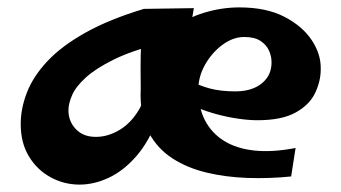

<svg xmlns="http://www.w3.org/2000/svg" viewBox="-20 -475 923 519"><path d="M195 24Q153 24 116.5 4Q80 -16 58 -52.5Q36 -89 36 -140Q36 -182 53 -225.5Q70 -269 108.5 -310Q147 -351 211.5 -387Q276 -423 369 -451L412 -357Q336 -338 287.5 -314Q239 -290 212 -265.5Q185 -241 175 -218Q165 -195 165 -177Q165 -147 185 -126Q205 -105 239 -105Q272 -105 303.5 -124Q335 -143 356.5 -180Q378 -217 377 -271L436 -309Q430 -220 407 -157Q384 -94 349.5 -54Q315 -14 275 5Q235 24 195 24ZM366 -143Q364 -152 362.5 -174Q361 -196 360.5 -227Q360 -258 360 -292Q360 -326 361.5 -358Q363 -390 365 -415Q367 -440 369 -451L504 -453Q492 -387 484 -328Q476 -269 471.5 -228.5Q467 -188 464 -174ZM767 2Q708 8 649.5 6Q591 4 538.5 -8.5Q486 -21 446 -47Q406 -73 383 -115Q360 -157 360 -219Q360 -279 383 -323Q406 -367 445 -396.5Q484 -426 531.5 -440.5Q579 -455 627 -455Q700 -455 749 -429.5Q798 -404 823 -366Q848 -328 847 -288Q847 -255 831.5 -223Q816 -191 778.5 -170.5Q741 -150 676 -150Q653 -150 625 -154Q597 -158 568.5 -165.5Q540 -173 514.5 -183.5Q489 -194 470 -207L497 -256Q517 -244 546.5 -236Q576 -228 617 -228Q645 -228 666.5 -237Q688 -246 701 -263.5Q714 -281 714 -307Q714 -323 707 -338.5Q700 -354 684 -364.5Q668 -375 640 -375Q610 -375 581.5 -354Q553 -333 534.5 -300.5Q516 -268 516 -232Q516 -185 534 -150Q552 -115 586 -94Q620 -73 668.5 -68Q717 -63 779 -75Z"/></svg>

Font: Marhey Light Medium
Style: Regular
Weight: 500
Version: Version 1.000